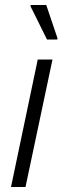

<svg xmlns="http://www.w3.org/2000/svg" viewBox="-20 -748 250 768"><path d="M24 0 131 -510H190L82 0ZM168 -590 102 -723 103 -728H165L210 -595L209 -590Z"/></svg>

Font: Saira SemiCondensed Light
Style: Italic
Weight: 300
Width: 4
Italic angle: -12°
Designer: Hector Gatti with collaboration of the Omnibus-Type team
Foundry: Omnibus-Type
Version: Version 1.101